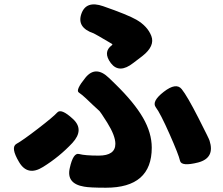

<svg xmlns="http://www.w3.org/2000/svg" viewBox="-20 -820 1040 897"><path d="M475 57Q399 57 373 52Q289 38 306 -35Q322 -108 349.5 -100.5Q377 -93 441 -93Q519 -93 519 -148Q519 -186 481 -247Q448 -299 445 -301Q413 -330 382 -360Q364 -377 348 -388Q332 -399 379 -457Q427 -516 489 -456L519 -427Q607 -341 648 -270Q689 -199 689 -130Q689 57 475 57ZM181 -40Q109 5 69 -63Q28 -132 57 -148Q86 -164 157.5 -219Q229 -274 247.5 -294.5Q266 -315 321 -264Q375 -214 318 -152Q257 -87 181 -40ZM906 -61Q827 -41 821 -69Q815 -97 772 -194Q729 -291 708 -318.5Q687 -346 745 -391Q803 -436 829 -403.5Q855 -371 907 -269Q957 -171 959 -163Q985 -82 906 -61ZM603 -526Q537 -474 498 -525Q459 -577 503 -609Q507 -612 503 -615Q422 -663 418 -664Q338 -691 360 -755Q382 -819 462 -791Q577 -751 617 -728Q669 -698 687 -652Q705 -605 645 -558Z"/></svg>

Font: Resource Han Rounded KR Heavy
Style: Regular
Weight: 900
Designer: Cyano Hao (round all glyphs); Ryoko NISHIZUKA 西塚涼子 (kana, bopomofo & ideographs); Paul D. Hunt (Latin, Greek & Cyrillic)
Foundry: Cyano Hao
Version: 0.990